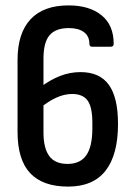

<svg xmlns="http://www.w3.org/2000/svg" viewBox="-20 -683 497 711"><path d="M232 8Q139 8 92 -41.5Q45 -91 45 -195V-461Q45 -560 93 -611.5Q141 -663 234 -663Q311 -663 356 -626.5Q401 -590 401 -521Q401 -510 390 -510H321Q311 -510 311 -521Q311 -549 291 -564Q271 -579 235 -579Q186 -579 163.5 -552.5Q141 -526 141 -466V-193Q141 -134 162.5 -105Q184 -76 230 -76Q277 -76 299.5 -108Q322 -140 322 -208V-229Q322 -286 304.5 -310.5Q287 -335 247 -335Q218 -335 187.5 -321Q157 -307 128 -282V-359Q165 -387 202 -401.5Q239 -416 278 -416Q349 -416 383 -369Q417 -322 417 -224Q417 -110 371 -51Q325 8 232 8Z"/></svg>

Font: Sofia Sans Condensed SemiBold
Style: Regular
Weight: 600
Designer: Botio Nikoltchev, Ani Petrova
Foundry: lettersoup
Version: Version 4.101